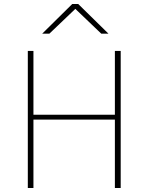

<svg xmlns="http://www.w3.org/2000/svg" viewBox="-20 -947 747 967"><path d="M120.1 0V-690.4H148.4V-369.1H558.6V-690.4H587.9V0H558.6V-344.7H148.4V0ZM192.4 -777.3 343.8 -926.8H374L526.4 -777.3H490.2L359.4 -902.3L228.5 -777.3Z"/></svg>

Font: Gothic A1 Thin
Style: Regular
Weight: 250
Designer: HanYang I&C Co.,Ltd.
Foundry: HanYang I&C Co.,Ltd.
Version: Version 2.50